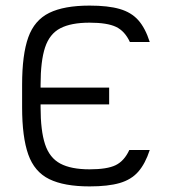

<svg xmlns="http://www.w3.org/2000/svg" viewBox="-20 -652 640 686"><path d="M300 14Q209 14 156 -12Q103 -38 81 -100Q59 -162 59 -269V-349Q59 -457 81 -518.5Q103 -580 156 -606Q209 -632 300 -632Q366 -632 407.5 -620Q449 -608 474 -580Q499 -552 515 -502H444Q426 -541 394.5 -556Q363 -571 300 -571Q234 -571 195.5 -551Q157 -531 141 -482.5Q125 -434 125 -349V-269Q125 -185 141 -136.5Q157 -88 195.5 -67.5Q234 -47 300 -47Q363 -47 393.5 -62Q424 -77 442 -116H515Q499 -67 474 -38.5Q449 -10 407.5 2Q366 14 300 14ZM370 -279H84V-339H370Z"/></svg>

Font: Victor Mono Light
Style: Regular
Weight: 300
Monospace: yes
Designer: Rune Bjørnerås
Version: Version 1.561;gftools[0.9.30]